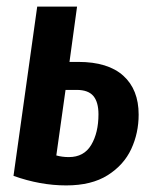

<svg xmlns="http://www.w3.org/2000/svg" viewBox="-20 -549 467 583"><path d="M401 -201Q401 -145 378.5 -96.5Q356 -48 307 -17Q258 14 181 14Q102 14 21 -15L93 -529H214L191 -361H218Q308 -361 354.5 -319Q401 -277 401 -201ZM279 -202Q279 -239 263.5 -257.5Q248 -276 213 -276H179L151 -77Q169 -72 189 -72Q235 -72 257 -109Q279 -146 279 -202Z"/></svg>

Font: Fira Sans Extra Condensed Medium
Style: Italic
Weight: 500
Width: 3
Italic angle: -8°
Designer: Carrois Corporate & Edenspiekermann AG
Foundry: Carrois Corporate GbR & Edenspiekermann AG
Version: Version 4.203